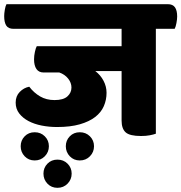

<svg xmlns="http://www.w3.org/2000/svg" viewBox="-60 -640 868 919"><path d="M39 60Q39 32 58 12.5Q77 -7 106 -7Q135 -7 154.5 12.5Q174 32 174 60Q174 88 154.5 108Q135 128 106 128Q77 128 58 108Q39 88 39 60ZM255 60Q255 32 274 12.5Q293 -7 322 -7Q351 -7 370.5 12.5Q390 32 390 60Q390 88 370.5 108Q351 128 322 128Q293 128 274 108Q255 88 255 60ZM148 191Q148 163 167 143.5Q186 124 215 124Q244 124 263.5 143.5Q283 163 283 191Q283 219 263.5 239Q244 259 215 259Q186 259 167 239Q148 219 148 191ZM686 -502V0Q675 4 657 7.5Q639 11 615 11Q561 11 541.5 -6.5Q522 -24 522 -63V-300H396Q421 -281 435.5 -253.5Q450 -226 450 -196Q450 -162 437 -132Q424 -102 395.5 -80Q367 -58 322 -45Q277 -32 213 -32Q175 -32 139.5 -39Q104 -46 76.5 -60.5Q49 -75 32 -97Q15 -119 15 -149Q15 -180 34.5 -200Q54 -220 80 -225Q102 -196 132 -178.5Q162 -161 201 -161Q243 -161 262.5 -178.5Q282 -196 282 -221Q282 -244 266 -264Q250 -284 224 -293H149Q126 -293 114.5 -309.5Q103 -326 103 -356Q103 -373 107 -391.5Q111 -410 116 -419H522V-502H5Q-20 -502 -30 -517.5Q-40 -533 -40 -563Q-40 -575 -37 -593Q-34 -611 -29 -620H743Q767 -620 777.5 -605Q788 -590 788 -561Q788 -548 784.5 -529.5Q781 -511 776 -502Z"/></svg>

Font: Baloo 2 ExtraBold
Style: Regular
Weight: 800
Designer: Sarang Kulkarni and Ek Type
Foundry: Ek Type
Version: Version 1.640;hotconv 1.0.111;makeotfexe 2.5.65597; ttfautoh